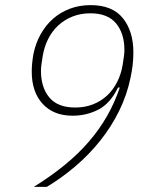

<svg xmlns="http://www.w3.org/2000/svg" viewBox="-20 -730 580 750"><path d="M264 -278Q189 -278 146.5 -324.5Q104 -371 104 -450Q104 -469 106 -487Q108 -505 111 -521Q120 -563 139.5 -597.5Q159 -632 187.5 -657Q216 -682 253 -696Q290 -710 334 -710Q419 -710 460 -659Q501 -608 501 -525Q501 -499 498 -474.5Q495 -450 490 -427Q476 -359 445.5 -297Q415 -235 371.5 -180.5Q328 -126 274.5 -80.5Q221 -35 163 0H112Q178 -41 231.5 -84.5Q285 -128 326.5 -176Q368 -224 398 -276.5Q428 -329 448 -388H441Q411 -326 364.5 -302Q318 -278 264 -278ZM274 -310Q312 -310 343.5 -322.5Q375 -335 398.5 -357Q422 -379 437.5 -409.5Q453 -440 459 -476Q463 -499 464.5 -512.5Q466 -526 466 -535Q466 -599 433.5 -638.5Q401 -678 333 -678Q295 -678 263.5 -665.5Q232 -653 208 -631Q184 -609 168.5 -578.5Q153 -548 147 -512Q143 -489 141.5 -475.5Q140 -462 140 -453Q140 -389 172.5 -349.5Q205 -310 274 -310Z"/></svg>

Font: IBM Plex Sans Condensed ExtraLight
Style: Italic
Weight: 200
Width: 3
Italic angle: -11°
Designer: Mike Abbink, Paul van der Laan, Pieter van Rosmalen
Foundry: Bold Monday
Version: Version 1.3